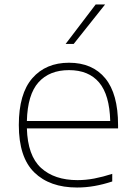

<svg xmlns="http://www.w3.org/2000/svg" viewBox="-20 -828 600 857"><path d="M324 9Q202 9 133 -58.5Q64 -126 64 -270Q64 -409.5 124.2 -478.8Q184.5 -548 288 -548Q392.5 -548 449.8 -478.5Q507 -409 507 -270V-255H100Q103.5 -133 163.2 -78.5Q223 -24 326 -24Q363 -24 401 -31.2Q439 -38.5 481 -52V-18Q440 -4.5 401.5 2.2Q363 9 324 9ZM288 -515Q200.5 -515 151.8 -460.5Q103 -406 100 -288H472Q469 -405 422.2 -460Q375.5 -515 288 -515ZM273 -632 407 -808H449L309 -632Z"/></svg>

Font: Encode Sans Exp Th
Style: Regular
Weight: 100
Width: 7
Designer: Multiple Designers
Foundry: Impallari Type
Version: Version 3.002; ttfautohint (v1.8.3) -l 8 -r 50 -G 200 -x 14 